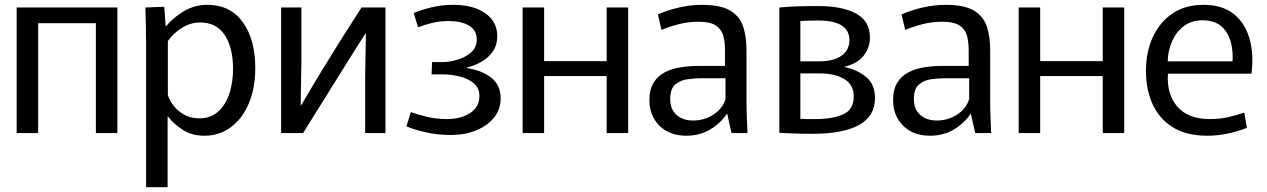

<svg xmlns="http://www.w3.org/2000/svg" viewBox="-20 -551 5246 795"><path d="M49 0V-520H466V0H377V-455H138V0Z M585 -365Q585 -406 584 -445.5Q583 -485 582 -520L660 -523L666 -443H668Q697 -478 741 -504.5Q785 -531 839 -531Q933 -531 985 -459.5Q1037 -388 1037 -269Q1037 -185 1010 -122Q983 -59 935.5 -24Q888 11 827 11Q773 11 735 -14.5Q697 -40 676 -68H674V224H585ZM805 -61Q853 -61 884 -89.5Q915 -118 930 -164.5Q945 -211 945 -265Q945 -354 910.5 -406Q876 -458 809 -458Q768 -458 731.5 -434.5Q695 -411 675 -381V-158Q682 -135 699.5 -112.5Q717 -90 744 -75.5Q771 -61 805 -61Z M1144 0V-520H1228V-299L1225 -115H1227Q1272 -192 1311.5 -257Q1351 -322 1391 -385.5Q1431 -449 1477 -520H1576V0H1492V-231L1495 -412H1493Q1453 -350 1385.5 -241.5Q1318 -133 1235 0Z M1847 8Q1791 8 1741.5 -3.5Q1692 -15 1663 -28L1681 -87Q1708 -77 1747 -67.5Q1786 -58 1832 -58Q1888 -58 1926.5 -83Q1965 -108 1965 -153Q1965 -187 1941.5 -206.5Q1918 -226 1883 -234.5Q1848 -243 1815 -243H1767L1769 -294H1813Q1840 -294 1873 -303.5Q1906 -313 1930 -333.5Q1954 -354 1954 -388Q1954 -426 1922 -445Q1890 -464 1837 -464Q1802 -464 1769 -456Q1736 -448 1711 -438L1693 -497Q1724 -510 1766 -520.5Q1808 -531 1857 -531Q1940 -531 1989.5 -496Q2039 -461 2039 -401Q2039 -353 2006 -320Q1973 -287 1913 -271V-269Q1972 -261 2012.5 -230.5Q2053 -200 2053 -144Q2053 -98 2025.5 -64Q1998 -30 1951 -11Q1904 8 1847 8Z M2144 -520H2233V-298H2492V-520H2581V0H2492V-236H2233V0H2144Z M2822 11Q2752 11 2710.5 -30.5Q2669 -72 2669 -136Q2669 -181 2686.5 -209Q2704 -237 2733.5 -252Q2763 -267 2799 -272.5Q2835 -278 2872 -278H2982V-342Q2982 -374 2975.5 -401Q2969 -428 2945.5 -444.5Q2922 -461 2872 -461Q2831 -461 2791.5 -451Q2752 -441 2719 -427L2704 -491Q2743 -509 2792 -520Q2841 -531 2886 -531Q2966 -531 3005.5 -506Q3045 -481 3058 -438.5Q3071 -396 3071 -344V-128Q3071 -98 3072.5 -63Q3074 -28 3075 0H3009L2991 -80H2990Q2963 -40 2920 -14.5Q2877 11 2822 11ZM2850 -52Q2896 -52 2934 -76.5Q2972 -101 2984 -141V-227H2884Q2857 -227 2827 -223Q2797 -219 2776 -201Q2755 -183 2755 -141Q2755 -99 2781 -75.5Q2807 -52 2850 -52Z M3344 3Q3297 3 3264 1.5Q3231 0 3207 -1V-520Q3238 -523 3275 -524.5Q3312 -526 3366 -526Q3467 -526 3524.5 -495Q3582 -464 3582 -396Q3582 -354 3556.5 -321Q3531 -288 3475 -274Q3529 -263 3566 -232.5Q3603 -202 3603 -145Q3603 -70 3537 -33.5Q3471 3 3344 3ZM3373 -297Q3431 -297 3464 -320Q3497 -343 3497 -385Q3497 -466 3368 -466Q3325 -466 3294 -464V-297ZM3358 -58Q3427 -58 3471 -77.5Q3515 -97 3515 -152Q3515 -200 3476 -223.5Q3437 -247 3374 -247H3294V-59Q3307 -58 3324.5 -58Q3342 -58 3358 -58Z M3831 11Q3761 11 3719.5 -30.5Q3678 -72 3678 -136Q3678 -181 3695.5 -209Q3713 -237 3742.5 -252Q3772 -267 3808 -272.5Q3844 -278 3881 -278H3991V-342Q3991 -374 3984.5 -401Q3978 -428 3954.5 -444.5Q3931 -461 3881 -461Q3840 -461 3800.5 -451Q3761 -441 3728 -427L3713 -491Q3752 -509 3801 -520Q3850 -531 3895 -531Q3975 -531 4014.5 -506Q4054 -481 4067 -438.5Q4080 -396 4080 -344V-128Q4080 -98 4081.5 -63Q4083 -28 4084 0H4018L4000 -80H3999Q3972 -40 3929 -14.5Q3886 11 3831 11ZM3859 -52Q3905 -52 3943 -76.5Q3981 -101 3993 -141V-227H3893Q3866 -227 3836 -223Q3806 -219 3785 -201Q3764 -183 3764 -141Q3764 -99 3790 -75.5Q3816 -52 3859 -52Z M4198 -520H4287V-298H4546V-520H4635V0H4546V-236H4287V0H4198Z M4979 11Q4893 11 4837 -23.5Q4781 -58 4753 -118.5Q4725 -179 4725 -258Q4725 -335 4753 -396.5Q4781 -458 4834 -494.5Q4887 -531 4963 -531Q5041 -531 5088 -493.5Q5135 -456 5153.5 -391.5Q5172 -327 5162 -246H4816Q4810 -162 4854.5 -110Q4899 -58 4990 -58Q5033 -58 5070.5 -67Q5108 -76 5132 -85L5143 -22Q5113 -9 5068.5 1Q5024 11 4979 11ZM4960 -467Q4914 -467 4882.5 -443.5Q4851 -420 4833.5 -381Q4816 -342 4815 -297H5083Q5084 -302 5084 -306Q5084 -310 5084 -313Q5084 -384 5053 -425.5Q5022 -467 4960 -467Z"/></svg>

Font: Murecho
Style: Regular
Weight: 400
Designer: Neil Summerour
Foundry: Positype
Version: Version 1.010; ttfautohint (v1.8.3)